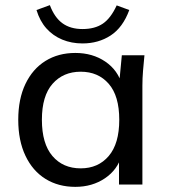

<svg xmlns="http://www.w3.org/2000/svg" viewBox="-20 -718 656 747"><path d="M273 9Q207 9 157 -22Q107 -53 79 -112Q51 -171 51 -252Q51 -333 79 -391.5Q107 -450 157 -481Q207 -512 273 -512Q340 -512 389.5 -478.5Q439 -445 455 -387H443L454 -503H542Q539 -473 536.5 -443Q534 -413 534 -384V0H443V-115H454Q438 -58 388.5 -24.5Q339 9 273 9ZM294 -63Q362 -63 403 -111Q444 -159 444 -252Q444 -345 403 -392Q362 -439 294 -439Q226 -439 184.5 -392Q143 -345 143 -252Q143 -159 184 -111Q225 -63 294 -63ZM301 -549Q258 -549 222 -564Q186 -579 160.5 -607.5Q135 -636 122 -679L174 -698Q192 -650 223 -627.5Q254 -605 301 -605Q349 -605 380 -626Q411 -647 434 -697L483 -679Q458 -611 410.5 -580Q363 -549 301 -549Z"/></svg>

Font: Mulish Medium
Style: Regular
Weight: 500
Designer: Vernon Adams
Foundry: Vernon Adams
Version: Version 3.603; ttfautohint (v1.8.3)